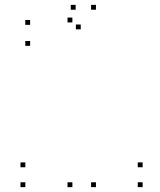

<svg xmlns="http://www.w3.org/2000/svg" viewBox="-20 -760 660 790"><path d="M374.8 10V-10H354.8V10ZM374.8 -720V-740H354.8V-720ZM291.2 -720V-740H271.2V-720ZM104 -657.8V-677.8H84V-657.8ZM104 -571.3V-591.3H84V-571.3ZM312.2 -639.2V-659.2H292.2V-639.2ZM277.8 -667.7V-687.7H257.8V-667.7ZM277.8 10V-10H257.8V10ZM566.8 10V-10H546.8V10ZM566.8 -71.8V-91.8H546.8V-71.8ZM84.3 -71.8V-91.8H64.3V-71.8ZM84.3 10V-10H64.3V10Z"/></svg>

Font: Monaspace Krypton Dots Var
Style: Regular
Weight: 400
Designer: Riley Cran and the Lettermatic Team
Version: Version 1.100 (Monaspace Krypton Dots)